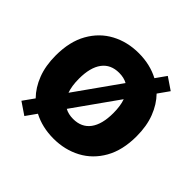

<svg xmlns="http://www.w3.org/2000/svg" viewBox="-196 -956 1187 1187"><g transform="rotate(45 397.5 -362.5)"><path d="M171.9 38.4 92.3 -15.6 144.2 -88.4Q97.3 -136 70.7 -205.1Q44 -274.1 44 -363.6Q44 -485.1 91.1 -568.4Q138.1 -651.6 218.2 -694.4Q298.3 -737.2 397.7 -737.2Q496.4 -737.2 574.9 -695.7L623.6 -764.2L703.1 -710.2L652 -638.1Q698.2 -590.9 724.8 -522Q751.4 -453.1 751.4 -363.6Q751.4 -242.2 704.2 -158.9Q657 -75.6 576.7 -32.8Q496.4 9.9 397.7 9.9Q299.4 9.9 221.2 -31.2ZM263.1 -256.4 470.2 -548.3Q439.6 -565.3 397.7 -565.3Q324.2 -565.3 285.7 -513.5Q247.2 -461.6 247.2 -363.6Q247.2 -300.8 263.1 -256.4ZM548.3 -363.6Q548.3 -425.8 532.7 -469.8L326 -178.6Q356.5 -161.9 397.7 -161.9Q471.2 -161.9 509.8 -213.8Q548.3 -265.6 548.3 -363.6Z"/></g></svg>

Font: Inter UI Black
Style: Regular
Weight: 900
Designer: Rasmus Andersson
Foundry: rsms
Version: 3.2;8d6f07862